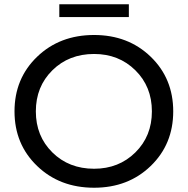

<svg xmlns="http://www.w3.org/2000/svg" viewBox="-20 -872 880 900"><path d="M258 -792V-852H584V-792ZM421 8Q260 8 154 -94Q48 -196 48 -350Q48 -504 154 -606Q260 -708 421 -708Q581 -708 686.5 -606Q792 -504 792 -350Q792 -196 686.5 -94Q581 8 421 8ZM421 -81Q537 -81 614.5 -157.5Q692 -234 692 -350Q692 -466 614.5 -542.5Q537 -619 421 -619Q303 -619 225.5 -542.5Q148 -466 148 -350Q148 -234 225.5 -157.5Q303 -81 421 -81Z"/></svg>

Font: Montserrat
Style: Regular
Weight: 500
Designer: Julieta Ulanovsky
Foundry: Julieta Ulanovsky
Version: Version 7.200;PS 007.200;hotconv 1.0.88;makeotf.lib2.5.64775